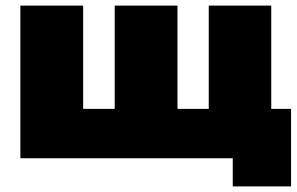

<svg xmlns="http://www.w3.org/2000/svg" viewBox="-20 -567 1063 688"><path d="M440 -177 391 -128V-547H616V-128L566 -177H777L728 -128V-547H952V0H53V-547H278V-128L229 -177ZM814 101V-48L863 0H724V-177H1023V101Z"/></svg>

Font: MOST Montserrat Black
Style: Regular
Weight: 900
Designer: Julieta Ulanovsky
Foundry: Julieta Ulanovsky
Version: Version 8.000;March 11, 2024;FontCreator 15.0.0.2926 64-bit